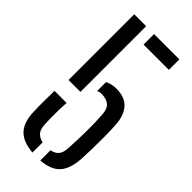

<svg xmlns="http://www.w3.org/2000/svg" viewBox="-254 -853 912 912"><g transform="rotate(45 202.0 -397.0)"><path d="M45.5 -135Q44 -176.5 44.5 -208.8Q45 -241 45.5 -275H126.5Q125 -254.5 124.2 -226.8Q123.5 -199 124 -172.2Q124.5 -145.5 125.5 -128Q126.5 -98 140.5 -82.5Q154.5 -67 178.5 -62V6.5Q110 0.5 78.8 -33.2Q47.5 -67 45.5 -135ZM56 -358.5V-800H136V-358.5ZM189 -417.5V-477.5Q201 -483.5 215.5 -487Q230 -490.5 245.5 -490.5Q305 -490.5 333.8 -456.5Q362.5 -422.5 365 -361.5Q367 -329.5 367.2 -291Q367.5 -252.5 366.8 -212.5Q366 -172.5 364 -137Q359.5 -66 328.5 -32Q297.5 2 231.5 6.5V-62Q256.5 -66.5 269.5 -82.2Q282.5 -98 284 -127Q287.5 -185.5 288.2 -245.2Q289 -305 285 -358Q283 -392 265 -407.5Q247 -423 213.5 -423Q206.5 -423 200.5 -421.5Q194.5 -420 189 -417.5ZM189 -729.5V-800H359V-729.5Z"/></g></svg>

Font: Big Shoulders Stencil Text Thin
Style: Regular
Weight: 400
Version: Version 2.001